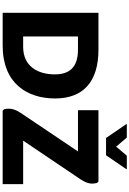

<svg xmlns="http://www.w3.org/2000/svg" viewBox="215 -1188 973 1443"><g transform="rotate(90 701.5 -466.5)"><path d="M1147 -777 1251 -929V-933H1150L1082 -853L1014 -933H913V-929L1017 -777ZM353 -720H76V0H323C606 0 720 -183 720 -394C720 -604 596 -720 353 -720ZM1037 -154 1327 -584C1346 -614 1360 -640 1360 -675C1360 -684 1357 -700 1355 -709L1344 -720H808V-566H1118L829 -136C809 -105 797 -80 797 -46C797 -36 798 -22 801 -11L812 0H1364V-154ZM332 -154H254V-566H353C485 -566 539 -503 539 -392C539 -262 477 -154 332 -154Z"/></g></svg>

Font: Kufam Arabic Latin Roman Bold
Style: Regular
Weight: 700
Designer: Wael Morcos & Artur Schmal
Version: Version 1.200;PS 001.200;hotconv 1.0.88;makeotf.lib2.5.64775